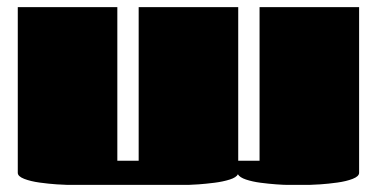

<svg xmlns="http://www.w3.org/2000/svg" viewBox="-20 -520 1060 540"><path d="M370 -500H650V-68H710V-500H990V-34Q990 -24 972 -17Q954 -10 928.5 -6.5Q903 -3 880.5 -1.5Q858 0 850 0H788Q778 0 757 -1.5Q736 -3 713 -6Q690 -9 672 -15Q654 -21 649 -30Q645 -21 626 -15Q607 -9 583 -6Q559 -3 538.5 -1.5Q518 0 510 0H170Q162 0 139.5 -1.5Q117 -3 91.5 -6.5Q66 -10 48 -17Q30 -24 30 -34V-500H310V-68H370Z"/></svg>

Font: Gajraj One
Style: Regular
Weight: 400
Designer: Saurabh Sharma
Foundry: Saurabh Sharma
Version: Version 1.000